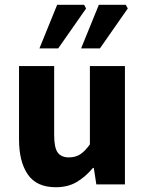

<svg xmlns="http://www.w3.org/2000/svg" viewBox="-20 -773 609 805"><path d="M213.9 12Q133.3 12 96.6 -41.6Q59.8 -95.1 59.8 -188.1V-496.1H207.1V-207Q207.1 -153.5 222.1 -133.3Q237.1 -113.1 268.5 -113.1Q296.4 -113.1 316.1 -125.8Q335.9 -138.4 356.9 -167.7V-496.1H503.8V0H383.9L373.3 -68.8H369.6Q338.5 -31.7 301.5 -9.8Q264.6 12 213.9 12ZM145.3 -570 219.7 -753H332.5L341.1 -737.5L223.9 -570ZM320 -570 394.5 -753H507.2L515.8 -737.5L398.9 -570Z"/></svg>

Font: Mada
Style: Regular
Weight: 400
Designer: Khaled Hosny
Version: Version 1.5